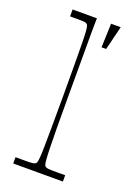

<svg xmlns="http://www.w3.org/2000/svg" viewBox="-142 -800 617 861"><g transform="rotate(20 166.5 -370.0)"><path d="M36 0V-30Q51 -30 63 -30Q75 -30 84 -30Q110 -30 118.5 -31.5Q127 -33 131 -36Q134 -38 136 -44Q138 -50 139.5 -67.5Q141 -85 141.5 -120.5Q142 -156 142.5 -216.5Q143 -277 143 -371Q143 -463 142.5 -523Q142 -583 141.5 -618Q141 -653 139.5 -670Q138 -687 136 -693Q134 -699 131 -701Q127 -705 118.5 -706Q110 -707 86 -707Q79 -707 70 -707Q61 -707 50 -707V-740H166Q166 -731 165.5 -715.5Q165 -700 165 -674Q165 -648 165 -607.5Q165 -567 165 -509Q165 -451 165 -371Q165 -277 165.5 -216.5Q166 -156 167 -120.5Q168 -85 169.5 -67.5Q171 -50 173 -44Q175 -38 178 -36Q183 -32 192 -31Q201 -30 231 -30Q239 -30 249.5 -30Q260 -30 273 -30V0ZM252 -625H230L234 -739H280Z"/></g></svg>

Font: Ojuju ExtraLight
Style: Regular
Weight: 200
Designer: Chisaokwu Joboson, Mirko Velimirovic
Foundry: Udi Foundry
Version: Version 1.000